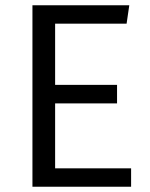

<svg xmlns="http://www.w3.org/2000/svg" viewBox="-20 -708 570 728"><path d="M470.2 -688 460 -618.2H189V-386.2H423.8V-315.9H189V-69.8H477.1V0H103V-688Z"/></svg>

Font: Fira Sans Book
Style: Regular
Weight: 350
Designer: Carrois Corporate & Edenspiekermann AG
Foundry: Carrois Corporate GbR & Edenspiekermann AG
Version: Version 4.203;PS 004.203;hotconv 1.0.88;makeotf.lib2.5.64775